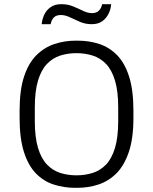

<svg xmlns="http://www.w3.org/2000/svg" viewBox="-20 -891 733 921"><path d="M341 10Q286 10 237 -6Q188 -22 151.5 -60Q115 -98 94.5 -163Q74 -228 74 -326V-360Q74 -459 95.5 -524Q117 -589 155 -626.5Q193 -664 241.5 -680Q290 -696 343 -696H352Q408 -696 456.5 -680Q505 -664 542 -626Q579 -588 599.5 -523Q620 -458 620 -360V-326Q620 -227 598 -162Q576 -97 538.5 -59.5Q501 -22 452.5 -6Q404 10 350 10ZM347 -50Q388 -50 424.5 -61.5Q461 -73 488.5 -101.5Q516 -130 531.5 -181Q547 -232 547 -310V-376Q547 -454 531.5 -505Q516 -556 488.5 -584.5Q461 -613 424.5 -624.5Q388 -636 347 -636Q305 -636 269 -624.5Q233 -613 205.5 -584.5Q178 -556 162.5 -505Q147 -454 147 -376V-310Q147 -232 162.5 -181Q178 -130 205.5 -101.5Q233 -73 269 -61.5Q305 -50 347 -50ZM180 -775Q182 -798 192 -820Q202 -842 222.5 -856.5Q243 -871 274 -871Q305 -871 330.5 -860.5Q356 -850 378.5 -839Q401 -828 421 -828Q442 -828 454 -839.5Q466 -851 470 -871H513Q512 -849 501.5 -826.5Q491 -804 471 -789.5Q451 -775 420 -775Q390 -775 364 -786Q338 -797 315.5 -808Q293 -819 272 -819Q250 -819 238.5 -807.5Q227 -796 223 -775Z"/></svg>

Font: Chivo Medium ExtraLight
Style: Regular
Weight: 250
Version: Version 2.002